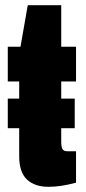

<svg xmlns="http://www.w3.org/2000/svg" viewBox="-20 -708 333 740"><path d="M167 12Q114 12 84 -16Q54 -44 54 -106V-214H10V-328H54V-394H10V-528H59L87 -688H216V-528H273V-394H216V-328H268V-214H216V-162Q216 -143 220.5 -134Q225 -125 241 -125H273V-4Q215 12 167 12Z"/></svg>

Font: Archivo ExtraCondensed Black
Style: Regular
Weight: 900
Width: 2
Designer: Hector Gatti
Foundry: Omnibus-Type
Version: Version 2.001; ttfautohint (v1.8.3)